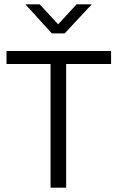

<svg xmlns="http://www.w3.org/2000/svg" viewBox="-20 -865 541 885"><path d="M492 -630V-570H285V0H213V-570H10V-630ZM97 -845H163L248 -753L333 -845H403L278 -711H219Z"/></svg>

Font: Mukta Vaani Light
Style: Regular
Weight: 300
Designer: Noopur Datye, Girish Dalvi, Yashodeep Gholap, Pallavi Karambelkar
Foundry: Ek Type
Version: Version 2.538;PS 1.000;hotconv 16.6.51;makeotf.lib2.5.65220;